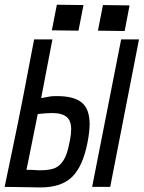

<svg xmlns="http://www.w3.org/2000/svg" viewBox="-36 -802 617 824"><path d="M208 -781.7 322.3 -780.3 300.8 -670.4 186.5 -671.9ZM405.8 -780.3 520 -778.8 499 -668.9 384.3 -670.4ZM359.4 0 483.9 -632.8H560.5L437 0ZM186 -316.9Q174.3 -316.9 159.2 -315.7Q144 -314.5 134.8 -313.5L126 -312.5Q116.7 -267.1 105.5 -210.9Q94.2 -154.8 87.6 -122.1Q81.1 -89.4 77.6 -73.2Q106 -73.2 112.8 -72.3Q119.6 -71.3 135.7 -71.3Q168.9 -71.3 190.2 -77.4Q211.4 -83.5 225.8 -99.9Q240.2 -116.2 248.5 -138.7Q256.8 -161.1 264.2 -199.7Q269.5 -228 269.5 -247.1Q269.5 -283.7 249.8 -300.3Q230 -316.9 186 -316.9ZM110.4 -632.8H130.9H189Q175.8 -562.5 166.5 -516.1Q162.1 -493.7 153.6 -448.5Q145 -403.3 140.6 -380.9Q151.4 -382.8 162.8 -385Q174.3 -387.2 178.5 -387.9Q182.6 -388.7 189.9 -389.2Q197.3 -389.6 208.5 -389.6Q281.2 -389.6 314.9 -361.8Q348.6 -334 348.6 -269.5Q348.6 -236.3 339.8 -191.9Q319.8 -88.4 273.7 -43Q227.5 2.4 137.7 2.4Q115.7 2.4 64.7 1.2Q13.7 0 -16.1 0Q-9.8 -31.7 16.8 -158Q43.5 -284.2 65.9 -400.4Q69.8 -420.4 87.6 -513.9Q105.5 -607.4 110.4 -632.8Z"/></svg>

Font: Fantasque Sans Mono
Style: Italic
Weight: 400
Italic angle: -11°
Monospace: yes
Designer: Jany Belluz
Version: Version 1.8.0 ; ttfautohint (v1.8.2)